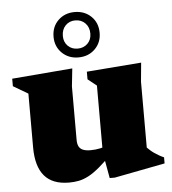

<svg xmlns="http://www.w3.org/2000/svg" viewBox="-51 -741 721 803"><g transform="rotate(-5 309.0 -340.0)"><path d="M253.5 -160.5Q253.5 -142.5 259.2 -132Q265 -121.5 277 -116.8Q289 -112 307.5 -112Q329.5 -112 348.5 -116.2Q367.5 -120.5 383.5 -129.5L402 -98.5Q364.5 -61 337.5 -38Q310.5 -15 288.8 -3.8Q267 7.5 247.8 11.2Q228.5 15 207 15Q137.5 15 103.5 -25Q69.5 -65 69.5 -144.5V-370.5L7.5 -407V-438.5L261.5 -459.5L253.5 -384.5ZM377.5 11 358 -97V-379L321 -408.5V-440.5L550.5 -458.5L543 -379V-102.5Q549 -96.5 556.5 -89.8Q564 -83 573 -77Q582 -71 591.5 -65.5Q601 -60 611.5 -55.5V-30L399 11ZM291.5 -693.5Q333.5 -693.5 361 -666.8Q388.5 -640 388.5 -598Q388.5 -557 361 -530Q333.5 -503 291.5 -503Q250 -503 222.5 -530Q195 -557 195 -598Q195 -640 222.5 -666.8Q250 -693.5 291.5 -693.5ZM291.5 -540Q316.5 -540 333 -556.2Q349.5 -572.5 349.5 -598Q349.5 -625 333 -641.8Q316.5 -658.5 291.5 -658.5Q266.5 -658.5 250.2 -641.8Q234 -625 234 -598Q234 -572.5 250.2 -556.2Q266.5 -540 291.5 -540Z"/></g></svg>

Font: Newsreader 16pt 16pt ExtraBold
Style: Regular
Weight: 800
Version: Version 1.003